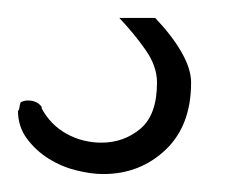

<svg xmlns="http://www.w3.org/2000/svg" viewBox="-20 -18 253 214"><path d="M153 2Q172 22 182.5 40.5Q193 59 193 74Q193 122 164.5 149Q136 176 95 176Q82 176 65.5 172Q49 168 34.5 159Q20 150 10 136.5Q0 123 0 105Q1 106 1.5 102.5Q2 99 3 96Q7 94 11 94Q22 94 27 102H26Q36 121 54 131Q72 141 93 141Q118 141 136.5 125.5Q155 110 155 74Q155 56 142.5 38Q130 20 113 2Z"/></svg>

Font: VDS
Style: Thin
Weight: 100
Width: 0
Designer: artmaker
Foundry: artmaker
Version: Version 1.000 2012 initial release